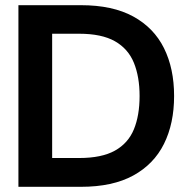

<svg xmlns="http://www.w3.org/2000/svg" viewBox="-20 -720 725 740"><path d="M51 0V-700H292Q414 -700 493.5 -656.5Q573 -613 612 -534.5Q651 -456 651 -350Q651 -244 612 -165.5Q573 -87 493.5 -43.5Q414 0 292 0ZM181 -111H285Q372 -111 423 -139.5Q474 -168 496 -221.5Q518 -275 518 -350Q518 -424 496 -478Q474 -532 423 -561Q372 -590 285 -590H181Z"/></svg>

Font: HostGroteskBold
Style: Bold
Weight: 700
Designer: Doukan Karapınar based on Poppins by Indian Type Foundry, Jonny Pinhorn
Foundry: Element Type
Version: Version 1.001; ttfautohint (v1.8.4.7-5d5b)